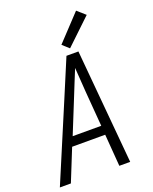

<svg xmlns="http://www.w3.org/2000/svg" viewBox="-174 -1067 925 1162"><g transform="rotate(-20 288.0 -486.0)"><path d="M5 0H76L159 -206H372L388 0H458L392 -735H315L212 -490ZM184 -265 275 -490Q291 -530 307 -569.5Q323 -609 339 -648Q342 -609 344.5 -569.5Q347 -530 350 -490L368 -265ZM351 -770 515 -926 463 -972 309 -808Z"/></g></svg>

Font: Iosevka Sparkle Light Oblique
Style: Regular
Weight: 300
Italic angle: -9°
Designer: Belleve Invis
Foundry: Belleve Invis
Version: Version 4.5.0; ttfautohint (v1.8.3)